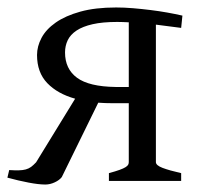

<svg xmlns="http://www.w3.org/2000/svg" viewBox="-20 -489 537 519"><path d="M155.8 -347.2Q155.8 -302.7 188.2 -278.8Q220.7 -254.9 292.5 -253.9H328.1V-428.7Q319.8 -429.2 311.8 -429.4Q303.7 -429.7 296.9 -429.7Q257.3 -429.7 230.5 -423.6Q203.6 -417.5 187 -406.5Q170.4 -395.5 163.1 -380.4Q155.8 -365.2 155.8 -347.2ZM4.9 -29.3Q20 -28.3 30.8 -28.6Q41.5 -28.8 49.6 -31Q57.6 -33.2 64 -37.8Q70.3 -42.5 77.6 -50.3L183.1 -222.2Q135.7 -235.4 107.9 -264.2Q80.1 -293 80.1 -340.3Q80.1 -363.8 92.3 -386.7Q104.5 -409.7 130.6 -428Q156.7 -446.3 197 -457.5Q237.3 -468.8 293.9 -468.8Q315.9 -468.8 339.6 -466.8Q363.3 -464.8 386.7 -461.9Q410.2 -459 432.1 -455.1Q454.1 -451.2 473.1 -446.8L469.7 -413.6L401.4 -422.4V-50.8Q401.4 -42 419.4 -35.2Q437.5 -28.3 469.7 -21V0H274.4V-21Q292.5 -25.9 303.2 -29.8Q314 -33.7 319.3 -37.1Q324.7 -40.5 326.4 -43.7Q328.1 -46.9 328.1 -50.8V-210H285.6Q264.6 -210 245.6 -211.4L147 -10.3Q140.6 -2 127.9 3.9Q115.2 9.8 102.5 9.8Q84.5 9.8 57.4 4.6Q30.3 -0.5 0 -8.8Z"/></svg>

Font: Gentium Unicode
Style: Regular
Weight: 400
Version: Version 1.009